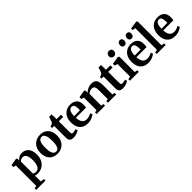

<svg xmlns="http://www.w3.org/2000/svg" viewBox="304 -2397 4214 4214"><g transform="rotate(-45 2411.0 -290.0)"><path d="M25.5 239V191L88.5 178V-452.5L25.5 -471.5V-528.5L188.5 -555.5H195L219 -536.5L218.5 -481Q231 -498 253.8 -516Q276.5 -534 307.8 -546.2Q339 -558.5 375.5 -558.5Q435.5 -558.5 483.5 -530.2Q531.5 -502 559.5 -443.2Q587.5 -384.5 587.5 -292Q587.5 -229 568.2 -174Q549 -119 512 -77.2Q475 -35.5 423 -12.2Q371 11 305 11Q283 11 260.5 7.2Q238 3.5 225.5 -1L228 78V178L314 191V239ZM304.5 -42Q342.5 -42 372.2 -65.8Q402 -89.5 419 -141Q436 -192.5 436 -275Q436 -330.5 427.2 -369.8Q418.5 -409 403 -433.5Q387.5 -458 366.8 -469.2Q346 -480.5 322 -480.5Q299.5 -480.5 281 -473.8Q262.5 -467 249 -457Q235.5 -447 228 -438V-70Q235.5 -59.5 256.5 -50.8Q277.5 -42 304.5 -42Z M664.5 -269Q664.5 -341.5 686.8 -395.8Q709 -450 747.5 -486Q786 -522 834.8 -540Q883.5 -558 936.5 -558Q1020 -558 1077.5 -523.8Q1135 -489.5 1164.8 -426.8Q1194.5 -364 1194.5 -277.5Q1194.5 -204 1172.2 -149.8Q1150 -95.5 1111.5 -59.8Q1073 -24 1024 -6.5Q975 11 922 11Q860 11 812 -8.2Q764 -27.5 731.2 -64.2Q698.5 -101 681.5 -152.8Q664.5 -204.5 664.5 -269ZM931 -44.5Q966.5 -44.5 990.2 -68.2Q1014 -92 1026.2 -141.2Q1038.5 -190.5 1038.5 -266Q1038.5 -320 1032.8 -363.5Q1027 -407 1014.2 -438Q1001.5 -469 981 -485.5Q960.5 -502 930 -502Q894.5 -502 870 -478.5Q845.5 -455 833 -406Q820.5 -357 820.5 -280.5Q820.5 -226.5 826.5 -183Q832.5 -139.5 845.5 -108.5Q858.5 -77.5 879.8 -61Q901 -44.5 931 -44.5Z M1416.5 10Q1356.5 10 1326.5 -17.8Q1296.5 -45.5 1296.5 -109V-474.5H1232V-522Q1243.5 -526 1255.5 -529.5Q1267.5 -533 1278 -536.8Q1288.5 -540.5 1295 -546Q1302 -551.5 1307.5 -558.8Q1313 -566 1317.5 -575Q1322 -584 1326.5 -594.5Q1332 -607 1337.8 -624.5Q1343.5 -642 1349.5 -660.8Q1355.5 -679.5 1359.5 -694H1436.5L1440 -543H1576.5V-474.5H1441V-180Q1441 -132 1444.8 -109.8Q1448.5 -87.5 1459.5 -81.5Q1470.5 -75.5 1491 -75.5Q1513.5 -75.5 1537.8 -81.5Q1562 -87.5 1577 -94L1595 -45Q1578.5 -31.5 1551 -19Q1523.5 -6.5 1489 1.8Q1454.5 10 1416.5 10Z M1868 11Q1779 11 1722 -24.5Q1665 -60 1638 -123.5Q1611 -187 1611 -270Q1611 -337.5 1630.2 -390.8Q1649.5 -444 1684.8 -481.5Q1720 -519 1768.2 -538.5Q1816.5 -558 1875 -558Q1974.5 -558 2028 -506.5Q2081.5 -455 2083.5 -361Q2083.5 -328 2081.5 -304.5Q2079.5 -281 2076 -264.5H1760Q1762 -218.5 1772.2 -182.5Q1782.5 -146.5 1801.2 -121.5Q1820 -96.5 1847.2 -83.8Q1874.5 -71 1910.5 -71Q1949 -71 1989 -84.2Q2029 -97.5 2051.5 -113.5L2073.5 -66Q2057.5 -49 2025.8 -31.2Q1994 -13.5 1953 -1.2Q1912 11 1868 11ZM1759.5 -316.5 1940.5 -319Q1941.5 -330.5 1942 -342.2Q1942.5 -354 1942.5 -365.5Q1942.5 -428.5 1924.8 -465.5Q1907 -502.5 1861 -502.5Q1839.5 -502.5 1821.5 -493.2Q1803.5 -484 1790 -462.8Q1776.5 -441.5 1768.5 -405.8Q1760.5 -370 1759.5 -316.5Z M2199 -61V-452.5L2136.5 -471.5V-528.5L2301 -555.5H2308.5L2332.5 -536.5V-498L2331.5 -471Q2352 -491.5 2382.5 -511Q2413 -530.5 2450.2 -543.2Q2487.5 -556 2527.5 -556Q2586 -556 2621.5 -534.2Q2657 -512.5 2673 -465.5Q2689 -418.5 2689 -342.5V-60.5L2748.5 -50.5V0H2493.5V-50L2545 -60.5V-340Q2545 -386.5 2537.2 -415.5Q2529.5 -444.5 2511 -458.2Q2492.5 -472 2459.5 -472Q2435.5 -472 2414 -465Q2392.5 -458 2374.5 -447.2Q2356.5 -436.5 2343 -426V-61L2401.5 -50V0H2141V-50Z M2950 10Q2890 10 2860 -17.8Q2830 -45.5 2830 -109V-474.5H2765.5V-522Q2777 -526 2789 -529.5Q2801 -533 2811.5 -536.8Q2822 -540.5 2828.5 -546Q2835.5 -551.5 2841 -558.8Q2846.5 -566 2851 -575Q2855.5 -584 2860 -594.5Q2865.5 -607 2871.2 -624.5Q2877 -642 2883 -660.8Q2889 -679.5 2893 -694H2970L2973.5 -543H3110V-474.5H2974.5V-180Q2974.5 -132 2978.2 -109.8Q2982 -87.5 2993 -81.5Q3004 -75.5 3024.5 -75.5Q3047 -75.5 3071.2 -81.5Q3095.5 -87.5 3110.5 -94L3128.5 -45Q3112 -31.5 3084.5 -19Q3057 -6.5 3022.5 1.8Q2988 10 2950 10Z M3174.5 0V-50L3241 -61V-452.5L3173.5 -472V-527L3352 -555.5H3358L3384 -536V-60.5L3449.5 -50V0ZM3303 -626.5Q3266 -626.5 3246.2 -649.5Q3226.5 -672.5 3226.5 -702.5Q3226.5 -738.5 3248.5 -764.5Q3270.5 -790.5 3312.5 -790.5H3313.5Q3351 -790.5 3370.5 -768.2Q3390 -746 3390 -715.5Q3390 -680 3368.2 -653.2Q3346.5 -626.5 3304 -626.5Z M3748 11Q3659 11 3602 -24.5Q3545 -60 3518 -123.5Q3491 -187 3491 -270Q3491 -337.5 3510.2 -390.8Q3529.5 -444 3564.8 -481.5Q3600 -519 3648.2 -538.5Q3696.5 -558 3755 -558Q3854.5 -558 3908 -506.5Q3961.5 -455 3963.5 -361Q3963.5 -328 3961.5 -304.5Q3959.5 -281 3956 -264.5H3640Q3642 -218.5 3652.2 -182.5Q3662.5 -146.5 3681.2 -121.5Q3700 -96.5 3727.2 -83.8Q3754.5 -71 3790.5 -71Q3829 -71 3869 -84.2Q3909 -97.5 3931.5 -113.5L3953.5 -66Q3937.5 -49 3905.8 -31.2Q3874 -13.5 3833 -1.2Q3792 11 3748 11ZM3639.5 -316.5 3820.5 -319Q3821.5 -330.5 3822 -342.2Q3822.5 -354 3822.5 -365.5Q3822.5 -428.5 3804.8 -465.5Q3787 -502.5 3741 -502.5Q3719.5 -502.5 3701.5 -493.2Q3683.5 -484 3670 -462.8Q3656.5 -441.5 3648.5 -405.8Q3640.5 -370 3639.5 -316.5ZM3636.5 -628.5Q3603.5 -628.5 3586.8 -650.2Q3570 -672 3570 -701.5Q3570 -736.5 3589.2 -762.2Q3608.5 -788 3644.5 -788H3645.5Q3678.5 -788 3695.2 -766.2Q3712 -744.5 3712 -715Q3712 -680.5 3693 -654.5Q3674 -628.5 3637.5 -628.5ZM3854 -628.5Q3821.5 -628.5 3804.5 -650.2Q3787.5 -672 3787.5 -701.5Q3787.5 -736.5 3806.8 -762.2Q3826 -788 3862.5 -788H3863.5Q3896 -788 3913 -766.2Q3930 -744.5 3930 -715Q3930 -680.5 3911 -654.5Q3892 -628.5 3855 -628.5Z M4073.5 -61V-731.5L4003 -745.5V-791.5L4182 -819H4188.5L4214 -800.5V-60.5L4283 -50V0H4006.5V-50Z M4579.5 11Q4490.5 11 4433.5 -24.5Q4376.5 -60 4349.5 -123.5Q4322.5 -187 4322.5 -270Q4322.5 -337.5 4341.8 -390.8Q4361 -444 4396.2 -481.5Q4431.5 -519 4479.8 -538.5Q4528 -558 4586.5 -558Q4686 -558 4739.5 -506.5Q4793 -455 4795 -361Q4795 -328 4793 -304.5Q4791 -281 4787.5 -264.5H4471.5Q4473.5 -218.5 4483.8 -182.5Q4494 -146.5 4512.8 -121.5Q4531.5 -96.5 4558.8 -83.8Q4586 -71 4622 -71Q4660.5 -71 4700.5 -84.2Q4740.5 -97.5 4763 -113.5L4785 -66Q4769 -49 4737.2 -31.2Q4705.5 -13.5 4664.5 -1.2Q4623.5 11 4579.5 11ZM4471 -316.5 4652 -319Q4653 -330.5 4653.5 -342.2Q4654 -354 4654 -365.5Q4654 -428.5 4636.2 -465.5Q4618.5 -502.5 4572.5 -502.5Q4551 -502.5 4533 -493.2Q4515 -484 4501.5 -462.8Q4488 -441.5 4480 -405.8Q4472 -370 4471 -316.5Z"/></g></svg>

Font: Merriweather 48pt
Style: Bold
Weight: 700
Version: Version 2.100